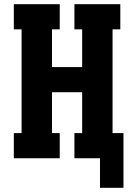

<svg xmlns="http://www.w3.org/2000/svg" viewBox="-20 -755 640 916"><path d="M457 141V0H335V-120H372V-315H228V-120H265V0H46V-120H83V-615H46V-735H265V-615H228V-435H372V-615H335V-735H554V-615H517V-120H569V141Z"/></svg>

Font: Iosevka Curly Slab HvEx
Style: Regular
Weight: 900
Width: 7
Monospace: yes
Designer: Belleve Invis
Foundry: Belleve Invis
Version: Version 11.1.0; ttfautohint (v1.8.3)